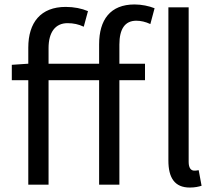

<svg xmlns="http://www.w3.org/2000/svg" viewBox="-20 -829 968 862"><path d="M832 13C856 13 872 9 885 5L872 -65C862 -63 858 -63 852 -63C838 -63 827 -74 827 -102V-796H736V-108C736 -31 764 13 832 13ZM33 -469H107V0H198V-469H425V0H516V-469H631V-543H516V-629C516 -699 541 -736 592 -736C612 -736 634 -731 655 -721L674 -792C649 -802 616 -809 584 -809C475 -809 425 -740 425 -630V-543H198V-613C198 -685 229 -725 283 -725C310 -725 333 -720 356 -709L375 -779C347 -791 312 -798 275 -798C163 -798 107 -728 107 -615V-543L33 -538Z"/></svg>

Font: Noto Sans Mono CJK SC
Style: Regular
Weight: 400
Designer: Ryoko NISHIZUKA 西塚涼子 (kana, bopomofo & ideographs); Paul D. Hunt (Latin, Greek & Cyrillic); Sandoll Communications 산돌커뮤니
Foundry: Adobe
Version: Version 2.004;hotconv 1.0.118;makeotfexe 2.5.65603